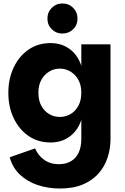

<svg xmlns="http://www.w3.org/2000/svg" viewBox="-20 -813 719 1105"><path d="M324 272Q257 272 197 252Q137 232 94.5 192Q52 152 36 92L182 41Q199 82 234.5 107Q270 132 318 132Q360 132 389 114.5Q418 97 433 64.5Q448 32 448 -13V-123Q428 -62 381.5 -27.5Q335 7 271 7Q198 7 143.5 -31Q89 -69 58.5 -133.5Q28 -198 28 -279Q28 -359 58.5 -424Q89 -489 143.5 -527Q198 -565 271 -565Q335 -565 381.5 -530.5Q428 -496 448 -434V-558H616V-13Q616 43 599 94.5Q582 146 546.5 186Q511 226 456 249Q401 272 324 272ZM324 -140Q358 -140 386 -156.5Q414 -173 431 -204Q448 -235 448 -279Q448 -323 431 -353.5Q414 -384 386 -401Q358 -418 324 -418Q291 -418 263 -401Q235 -384 218 -353.5Q201 -323 201 -279Q201 -235 218 -204Q235 -173 263 -156.5Q291 -140 324 -140ZM339 -620Q303 -620 278 -644.5Q253 -669 253 -706Q253 -743 278 -768Q303 -793 339 -793Q376 -793 401 -768Q426 -743 426 -706Q426 -669 401 -644.5Q376 -620 339 -620Z"/></svg>

Font: Parkinsans
Style: Bold
Weight: 700
Designer: Red Stone, Indian Type Foundry
Foundry: Indian Type Foundry
Version: Version 1.000